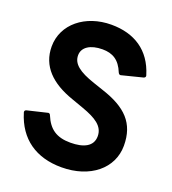

<svg xmlns="http://www.w3.org/2000/svg" viewBox="-147 -884 941 1048"><g transform="rotate(20 323.5 -360.5)"><path d="M329 52C495 52 610 -43 610 -175C610 -306 540 -375 396 -422L340 -441C247 -472 206 -505 206 -554C206 -601 251 -630 321 -630C380 -630 421 -606 447 -541C450 -535 454 -531 459 -531C461 -531 463 -531 465 -532L584 -562C590 -564 594 -568 594 -573C594 -575 594 -577 593 -579C553 -711 454 -773 321 -773C170 -773 54 -680 54 -550C54 -436 131 -362 258 -318L328 -293C409 -264 458 -233 458 -175C458 -116 406 -91 329 -91C248 -91 203 -123 174 -193C172 -199 168 -203 162 -203C161 -203 159 -203 157 -202L44 -175C38 -173 34 -170 34 -164C34 -162 34 -160 35 -158C77 -20 181 52 329 52Z"/></g></svg>

Font: LINE Seed JP_OTF Bold
Style: Regular
Weight: 700
Designer: LINE & Fontrix & Fontworks
Version: Version 1.009